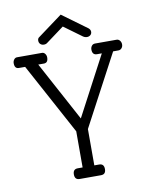

<svg xmlns="http://www.w3.org/2000/svg" viewBox="-89 -871 735 937"><g transform="rotate(-10 278.5 -403.0)"><path d="M311 -53H335Q359 -53 359 -26.5Q359 0 335 0H229Q205 0 205 -26.5Q205 -53 229 -53H253V-232L62 -585H31Q10 -585 10 -612Q10 -622 16 -630Q22 -638 31 -638H155Q164 -638 170 -630Q176 -622 176 -612Q176 -585 155 -585H127L286 -290L442 -585H418Q395 -585 395 -612Q395 -622 401 -630Q407 -638 418 -638H524Q534 -638 540.5 -630Q547 -622 547 -611Q547 -600 540.5 -592.5Q534 -585 524 -585H498L311 -233ZM400 -716Q409 -708 409 -698Q409 -688 402 -682Q395 -676 385 -676Q375 -676 366 -682L277 -747L189 -682Q182 -676 171.5 -676Q161 -676 154 -682.5Q147 -689 147 -700Q147 -711 155 -716L277 -806Z"/></g></svg>

Font: Glass Antiqua
Style: Regular
Weight: 400
Version: 1.001